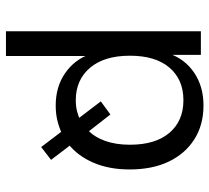

<svg xmlns="http://www.w3.org/2000/svg" viewBox="-50 -490 719 660"><g transform="rotate(90 310.0 -159.5)"><path d="M87 180V-490H168V-379H163Q182 -435 229.5 -467Q277 -499 342 -499Q409 -499 458.5 -467.5Q508 -436 535 -379.5Q562 -323 562 -245Q562 -174 538.5 -120Q515 -66 474 -34L475 -46L529 25L485 59L428 -16L440 -13Q419 -3 395 3Q371 9 342 9Q278 9 231.5 -23Q185 -55 166 -108H172V180ZM324 -60Q345 -60 362.5 -64.5Q380 -69 394 -76L389 -66L328 -146L373 -179L437 -97L426 -101Q450 -123 463.5 -160Q477 -197 477 -246Q477 -334 436 -382Q395 -430 324 -430Q253 -430 212 -382Q171 -334 171 -246Q171 -158 212.5 -109Q254 -60 324 -60Z"/></g></svg>

Font: Nunito Sans 10pt
Style: Regular
Weight: 400
Designer: Vernon Adams
Foundry: Vernon Adams
Version: Version 3.101;gftools[0.9.27]